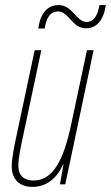

<svg xmlns="http://www.w3.org/2000/svg" viewBox="-20 -723 435 753"><path d="M130 -611H155C162 -653 176 -678 208 -678C250 -678 263 -612 317 -612C359 -612 386 -643 395 -703H370C362 -656 345 -637 319 -637C280 -637 264 -703 211 -703C167 -703 139 -674 130 -611ZM108 10C160 10 204 -23 227 -78H229L215 0H236L347 -526H321L260 -239C229 -90 186 -15 111 -15C75 -15 52 -34 52 -73C52 -107 62 -148 70 -187L142 -526H116L46 -197C37 -156 26 -102 26 -71C26 -17 59 10 108 10Z"/></svg>

Font: Noto Sans ExtraCondensed Thin
Style: Italic
Weight: 100
Width: 2
Italic angle: -12°
Designer: Monotype Design Team
Foundry: Monotype Imaging Inc.
Version: Version 2.013